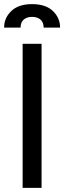

<svg xmlns="http://www.w3.org/2000/svg" viewBox="-36 -913 312 933"><path d="M74 -700H166V0H74ZM256 -779H176Q176 -805 160.5 -818Q145 -831 120 -831Q95 -831 79.5 -818Q64 -805 64 -779H-16Q-16 -826 19 -859.5Q54 -893 120 -893Q186 -893 221 -859.5Q256 -826 256 -779Z"/></svg>

Font: Cabin Condensed
Style: Regular
Weight: 400
Width: 3
Version: Version 2.001